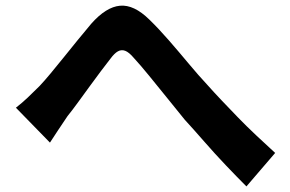

<svg xmlns="http://www.w3.org/2000/svg" viewBox="-20 -684 1040 688"><path d="M37 -298Q60 -316 79.5 -334.5Q99 -353 122 -376Q139 -394 161 -420.5Q183 -447 208 -478Q233 -509 258.5 -540.5Q284 -572 307 -599Q360 -659 410 -663.5Q460 -668 515 -614Q549 -581 585.5 -539Q622 -497 657 -455Q692 -413 722 -381Q746 -354 773.5 -325Q801 -296 832 -264Q863 -232 897 -200Q931 -168 966 -136L863 -16Q828 -51 789 -92Q750 -133 712.5 -176Q675 -219 642 -255Q612 -292 578.5 -333.5Q545 -375 514 -413Q483 -451 459 -477Q442 -497 428.5 -502Q415 -507 402.5 -500Q390 -493 376 -474Q361 -455 341.5 -429Q322 -403 300.5 -373.5Q279 -344 259 -316.5Q239 -289 222 -268Q205 -243 188.5 -218Q172 -193 159 -173Z"/></svg>

Font: Noto Sans SC
Style: Bold
Weight: 700
Designer: Ryoko NISHIZUKA  (kana, bopomofo & ideographs); Paul D. Hunt (Latin, Greek & Cyrillic); Sandoll Communications , Soo-you
Foundry: Adobe
Version: Version 2.004-H2;hotconv 1.0.118;makeotfexe 2.5.65603